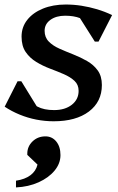

<svg xmlns="http://www.w3.org/2000/svg" viewBox="-32 -516 514 837"><path d="M201.9 12.7Q164.2 12.7 126.4 5.4Q88.6 -2 53.7 -16.4Q18.7 -30.7 -11.6 -50.9L44.6 -161.8H60.9L136.6 -38.9L79.5 -46.3V-103.6Q103.1 -66.4 131.3 -51.2Q159.5 -36.1 203.8 -36.1Q251.4 -36.1 281.1 -59.3Q310.7 -82.6 310.7 -119.9Q310.7 -146.8 292.7 -163.5Q274.7 -180.2 246.6 -192.5Q218.4 -204.7 186.4 -216.7Q154.4 -228.7 126.2 -245.9Q98 -263 80 -289.2Q62 -315.3 62 -356.4Q62 -398 86.8 -429.3Q111.5 -460.7 155.2 -478.5Q198.9 -496.3 254.7 -496.3Q289 -496.3 323.3 -491Q357.6 -485.6 391.2 -475.6Q424.8 -465.5 456.7 -450.3L397.6 -334.7H381.3L303.3 -458L369.5 -450.6V-401.5Q345.1 -426.1 317.4 -436.8Q289.6 -447.5 252 -447.5Q212.7 -447.5 187.6 -429.3Q162.5 -411 162.5 -381.7Q162.5 -353.4 180.5 -335Q198.5 -316.5 227.1 -303.9Q255.7 -291.2 287.3 -278.8Q318.9 -266.4 347.5 -250Q376.1 -233.7 394.1 -208.8Q412.1 -183.9 412.1 -145.3Q412.1 -72.4 355.6 -29.8Q299.1 12.7 201.9 12.7ZM37.7 301V271.7Q76.7 265.9 100.7 247.9Q124.7 230 131.5 201.5L87 159.1V153.9Q87 122.5 109.8 100.5Q132.6 78.5 166.1 78.5Q195.1 78.5 213.4 101Q231.6 123.5 231.6 160.1Q231.6 196.8 205.9 227.8Q180.2 258.9 136.2 278.7Q92.3 298.5 37.7 301Z"/></svg>

Font: Platypi Light
Style: Italic
Weight: 300
Italic angle: -13°
Designer: David Sargent
Foundry: Bolt Cutter Type
Version: Version 1.200